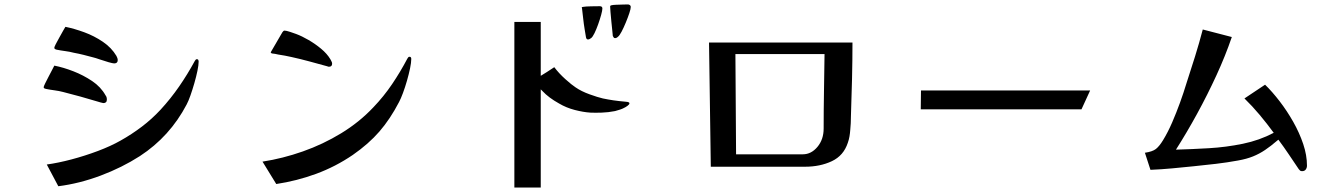

<svg xmlns="http://www.w3.org/2000/svg" viewBox="-20 -825 6040 866"><path d="M462 -376Q462 -360 446 -360Q444 -360 433.5 -363Q423 -366 420 -367Q381 -379 342.5 -389.5Q304 -400 265 -410Q246 -415 226.5 -417.5Q207 -420 187 -424Q183 -425 180 -426.5Q177 -428 177 -432Q177 -435 183.5 -448.5Q190 -462 199 -479Q208 -496 215.5 -510.5Q223 -525 225 -529Q266 -521 311 -503.5Q356 -486 395.5 -459.5Q435 -433 456 -395Q462 -388 462 -376ZM876 -548Q876 -532 870.5 -505.5Q865 -479 856.5 -449.5Q848 -420 839 -394.5Q830 -369 822 -354Q746 -209 611 -121Q530 -69 434 -33Q338 3 243 15L191 -83Q242 -90 302.5 -106Q363 -122 421.5 -144Q480 -166 524 -191Q574 -219 619.5 -253.5Q665 -288 704 -330Q750 -380 788 -435Q826 -490 858 -549Q860 -552 862 -555Q864 -558 868 -558Q873 -558 874.5 -554.5Q876 -551 876 -548ZM511 -554Q511 -539 495 -539Q489 -539 469.5 -544.5Q450 -550 430 -557Q410 -564 401 -566Q379 -572 357 -577.5Q335 -583 313 -587Q294 -592 274.5 -594.5Q255 -597 235 -601Q232 -602 228.5 -603.5Q225 -605 225 -610Q225 -613 231.5 -626Q238 -639 247.5 -655.5Q257 -672 264.5 -686Q272 -700 275 -704Q315 -696 360 -679.5Q405 -663 444 -636.5Q483 -610 505 -573Q507 -569 509 -564Q511 -559 511 -554Z M1835 -559Q1835 -543 1829.5 -516.5Q1824 -490 1815.5 -460.5Q1807 -431 1797.5 -405.5Q1788 -380 1780 -365Q1740 -288 1691.5 -232Q1643 -176 1571 -126Q1493 -73 1406 -41Q1319 -9 1226 5L1164 -96Q1255 -110 1346 -142Q1437 -174 1519 -224Q1601 -274 1664 -341Q1711 -390 1748.5 -445.5Q1786 -501 1817 -560Q1819 -563 1821 -566Q1823 -569 1827 -569Q1835 -569 1835 -559ZM1478 -538Q1478 -524 1464 -524Q1462 -524 1460 -524.5Q1458 -525 1456 -526Q1416 -537 1375.5 -548Q1335 -559 1294 -568Q1280 -571 1265 -574Q1250 -577 1235 -579Q1228 -581 1221 -582Q1214 -583 1206 -584Q1201 -587 1201 -589Q1201 -589 1208.5 -602Q1216 -615 1226 -632Q1236 -649 1244 -663Q1252 -677 1254 -680Q1256 -682 1258 -684.5Q1260 -687 1263 -687Q1271 -687 1289 -681Q1307 -675 1315 -672Q1342 -662 1372 -644.5Q1402 -627 1428.5 -605Q1455 -583 1470 -558Q1472 -554 1475 -548.5Q1478 -543 1478 -538Z M2819 -359Q2819 -354 2810 -347.5Q2801 -341 2794 -338Q2787 -334 2776 -330.5Q2765 -327 2754 -324Q2724 -318 2694 -317Q2664 -316 2643 -317Q2611 -319 2572.5 -329Q2534 -339 2502 -358Q2455 -384 2427 -414Q2425 -416 2423 -418Q2421 -420 2419 -422V21H2300V-726H2419V-483Q2432 -491 2446.5 -500Q2461 -509 2480 -522Q2501 -494 2530 -468Q2559 -442 2576 -431Q2602 -413 2639.5 -399.5Q2677 -386 2699 -381Q2723 -376 2746.5 -372.5Q2770 -369 2804 -366Q2819 -365 2819 -359ZM2697 -787Q2697 -778 2691.5 -758Q2686 -738 2678 -715.5Q2670 -693 2661.5 -675.5Q2653 -658 2646 -653Q2638 -647 2632 -647Q2625 -647 2623 -657Q2621 -665 2620 -675Q2619 -685 2617 -693Q2613 -717 2610.5 -740.5Q2608 -764 2605 -788Q2604 -789 2604 -790Q2604 -794 2610 -794Q2621 -796 2646.5 -796.5Q2672 -797 2685 -797Q2697 -797 2697 -787ZM2825 -794Q2825 -785 2818.5 -765.5Q2812 -746 2802.5 -723Q2793 -700 2783.5 -682Q2774 -664 2767 -659Q2761 -653 2754 -653Q2750 -653 2748 -656Q2746 -659 2744 -663Q2744 -665 2742 -684Q2740 -703 2737.5 -727.5Q2735 -752 2733.5 -771.5Q2732 -791 2732 -795Q2732 -800 2737 -801Q2744 -803 2759 -803.5Q2774 -804 2789.5 -804.5Q2805 -805 2812 -805Q2817 -805 2821 -802Q2825 -799 2825 -794Z M3297 -581 3300 -129H3601Q3639 -129 3667 -162.5Q3695 -196 3695 -245Q3695 -329 3696.5 -413Q3698 -497 3699 -581ZM3825 -633Q3825 -555 3823 -468.5Q3821 -382 3818 -299Q3818 -269 3815 -239Q3814 -224 3811.5 -209.5Q3809 -195 3804 -181Q3785 -123 3732 -98Q3679 -73 3611 -73H3186L3178 -633Z M4897 -417 4858 -332H4133L4134 -417Z M5875 -78Q5875 -68 5869.5 -60.5Q5864 -53 5853 -53Q5847 -53 5844 -55.5Q5841 -58 5838 -62Q5815 -96 5792.5 -129.5Q5770 -163 5746 -195Q5744 -194 5741 -191Q5712 -166 5686 -148.5Q5660 -131 5631.5 -119.5Q5603 -108 5564 -101Q5515 -92 5464 -86Q5413 -80 5363 -75Q5314 -70 5266 -65.5Q5218 -61 5169 -59L5144 -136Q5178 -141 5193.5 -153Q5209 -165 5226 -193Q5248 -229 5267 -273Q5286 -317 5302.5 -362.5Q5319 -408 5331 -448Q5351 -509 5370 -570Q5389 -631 5405 -692L5536 -658Q5507 -573 5466.5 -485Q5426 -397 5379.5 -312Q5333 -227 5284 -150Q5355 -152 5432.5 -156.5Q5510 -161 5585.5 -176.5Q5661 -192 5725 -226Q5695 -267 5662 -306.5Q5629 -346 5593 -381L5686 -443Q5718 -412 5751.5 -368.5Q5785 -325 5813 -275.5Q5841 -226 5858 -175.5Q5875 -125 5875 -78Z"/></svg>

Font: Kaisei Opti
Style: Bold
Weight: 700
Designer: Font-Kai, 金井和夫
Foundry: KAZUO KANAI
Version: Version 5.003